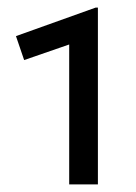

<svg xmlns="http://www.w3.org/2000/svg" viewBox="-20 -846 358 505"><path d="M162 -361V-729L43.5 -688L22 -751L231.5 -826H237.5V-361Z"/></svg>

Font: Geologica
Style: Regular
Weight: 400
Designer: Sindre Bremnes, Frode Helland
Foundry: Monokrom Skriftforlag AS
Version: Version 1.010; ttfautohint (v1.8.4.7-5d5b);gftools[0.9.28]